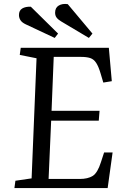

<svg xmlns="http://www.w3.org/2000/svg" viewBox="-20 -952 630 972"><path d="M165 -657 80 -674 85 -710H531L546 -541L503 -534L489 -581Q479 -615 467 -633.5Q455 -652 437 -658Q419 -664 390 -664H252L241 -391H484L480 -341H239L226 -46H383Q425 -46 449.5 -61.5Q474 -77 491 -131L507 -180H550L525 0H53L58 -37L140 -49ZM289 -844Q274 -853 266.5 -863Q259 -873 259 -888Q259 -913 277.5 -924Q296 -935 323 -931L448 -782L430 -760ZM110 -829Q91 -838 83.5 -850Q76 -862 76 -876Q76 -899 92.5 -909Q109 -919 136 -918L274 -782L257 -760Z"/></svg>

Font: Literata 36pt
Style: Italic
Weight: 400
Italic angle: -2°
Designer: Latin by Veronika Burian and Jose Scaglione. Greek by Irene Vlachou. Cyrillic by Vera Evstafieva
Foundry: TypeTogether
Version: Version 3.002